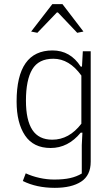

<svg xmlns="http://www.w3.org/2000/svg" viewBox="-20 -717 538 925"><path d="M130 -565 232 -697H281L382 -565L352 -559L259 -657H254L160 -559ZM90 155 104 118Q134 132 170 140Q206 148 241 148Q286 148 317.5 141Q349 134 374 119V-18L377 -78H369Q308 -4 224 -4Q141 -4 100.5 -64.5Q60 -125 60 -228Q60 -474 233 -474Q319 -474 369 -396H375L379 -470H417V62Q417 128 371 158Q325 188 244 188Q156 188 90 155ZM372 -121V-353Q314 -434 237 -434Q166 -434 135.5 -383Q105 -332 105 -232Q105 -138 136 -91Q167 -44 232 -44Q313 -44 372 -121Z"/></svg>

Font: Athiti Light
Style: Regular
Weight: 300
Designer: CadsonDemak Team
Foundry: CadsonDemak
Version: Version 1.032